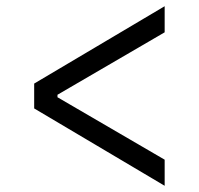

<svg xmlns="http://www.w3.org/2000/svg" viewBox="-20 -586 640 618"><path d="M510 12V-72L165 -273V-281L510 -482V-566L90 -317V-237Z"/></svg>

Font: IBM Plex Thai Looped
Style: Regular
Weight: 400
Designer: Mike Abbink, Paul van der Laan, Pieter van Rosmalen, Ben Mitchell, Mark Frömberg
Foundry: Bold Monday
Version: Version 1.0